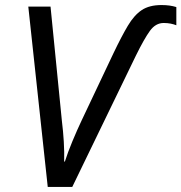

<svg xmlns="http://www.w3.org/2000/svg" viewBox="-20 -740 718 760"><path d="M169 0 92 -714H180L225 -261Q230 -221 232.5 -179.5Q235 -138 234 -100L237 -101Q248 -136 266.5 -180.5Q285 -225 303 -263L429 -529Q461 -596 486 -638Q511 -680 541 -700Q571 -720 619 -720Q637 -720 651 -718Q665 -716 678 -712V-640Q668 -644 655.5 -646.5Q643 -649 628 -649Q596 -649 573.5 -618Q551 -587 518 -520L266 0Z"/></svg>

Font: Manna Sans
Style: Italic
Weight: 400
Italic angle: -12°
Designer: Monotype Design Team
Foundry: Monotype Imaging Inc.
Version: Version 2.001.1; ttfautohint (v1.8.2)